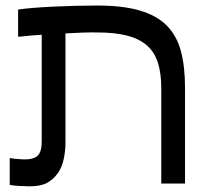

<svg xmlns="http://www.w3.org/2000/svg" viewBox="-20 -653 749 683"><path d="M44.4 -619.1Q88.9 -625.5 169.2 -629.4Q249.5 -633.3 326.2 -633.3Q416.5 -633.3 476.8 -615.7Q537.1 -598.1 572.8 -562.5Q608.4 -526.9 623.3 -471.9Q638.2 -417 638.2 -341.3V0H553.7V-338.4Q553.7 -391.1 542 -429Q530.3 -466.8 502.9 -491.2Q475.6 -515.1 431.9 -526.4Q388.2 -537.6 324.2 -537.6Q296.4 -538.1 270.8 -536.9Q245.1 -535.6 212.9 -534.2V-146.5Q212.9 -115.2 206.3 -85.7Q199.7 -56.2 185.1 -36.1Q168.9 -13.7 146.5 -2Q124 9.8 85 9.8Q70.8 9.8 49.3 8.5Q27.8 7.3 14.6 4.9V-90.8Q28.3 -88.4 43.7 -87.2Q59.1 -85.9 66.4 -85.9Q101.1 -85.9 114.7 -99.9Q128.4 -113.8 128.4 -149.4V-529.3Q101.6 -527.8 80.1 -525.6Q58.6 -523.4 49.3 -522.5H44.4Z"/></svg>

Font: IranNastaliq
Style: Regular
Weight: 400
Designer: Hossein Zahedi
Version: Version 1.5